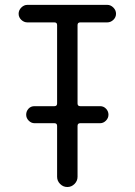

<svg xmlns="http://www.w3.org/2000/svg" viewBox="-20 -750 540 770"><path d="M89.8 -660.2Q76.2 -660.2 65.4 -670.4Q54.7 -680.7 54.7 -694.8Q54.7 -709 65.4 -719.7Q76.2 -730.5 89.8 -730.5H410.2Q423.8 -730.5 434.6 -719.7Q445.3 -709 445.3 -694.8Q445.3 -680.7 434.6 -670.4Q423.8 -660.2 410.2 -660.2H301.8Q291 -660.2 291 -649.4V-335Q291 -324.2 301.8 -324.2H381.8Q395.5 -324.2 405.3 -314Q415 -303.7 415 -290Q415 -276.4 404.8 -266.1Q394.5 -255.9 381.8 -255.9H301.8Q291 -255.9 291 -245.1V-41Q291 -24.4 278.8 -12.2Q266.6 0 250 0Q233.4 0 221.2 -12.2Q209 -24.4 209 -41V-245.1Q209 -255.9 198.2 -255.9H118.2Q105.5 -255.9 95.2 -266.1Q85 -276.4 85 -290Q85 -303.7 94.2 -314Q103.5 -324.2 118.2 -324.2H198.2Q209 -324.2 209 -335V-649.4Q209 -660.2 198.2 -660.2Z"/></svg>

Font: Rounded-X Mgen+ 2m regular
Style: Regular
Weight: 400
Designer: [Source Han Sans]
Ryoko NISHIZUKA  (kana & ideographs); Paul D. Hunt (Latin, Greek & Cyrillic); Wenlong ZHANG  (bopomofo
Version: Version 1.059.20150602